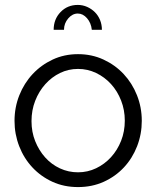

<svg xmlns="http://www.w3.org/2000/svg" viewBox="-20 -750 635 780"><path d="M296 -695Q274 -695 257 -675Q240 -655 240 -629H198Q198 -672 226 -701Q254 -730 296 -730Q316 -730 334 -722Q352 -714 365.5 -700.5Q379 -687 386.5 -668.5Q394 -650 394 -629H353Q350 -657 333.5 -676Q317 -695 296 -695ZM297 10Q240 10 193 -11.5Q146 -33 111.5 -70Q77 -107 58 -156Q39 -205 39 -259Q39 -314 58.5 -363Q78 -412 112.5 -449Q147 -486 194 -508Q241 -530 297 -530Q353 -530 400.5 -508Q448 -486 482.5 -449Q517 -412 536.5 -363Q556 -314 556 -259Q556 -205 537 -156Q518 -107 483.5 -70Q449 -33 401.5 -11.5Q354 10 297 10ZM108 -258Q108 -214 123 -176.5Q138 -139 163.5 -110.5Q189 -82 223.5 -66Q258 -50 297 -50Q336 -50 370.5 -66.5Q405 -83 431 -111.5Q457 -140 472 -178Q487 -216 487 -260Q487 -303 472 -341.5Q457 -380 431 -408.5Q405 -437 370.5 -453.5Q336 -470 297 -470Q258 -470 224 -453.5Q190 -437 164 -408Q138 -379 123 -340.5Q108 -302 108 -258Z"/></svg>

Font: Boldmen
Style: Regular
Weight: 400
Designer: Matt McInerney, Pablo Impallari, Rodrigo Fuenzalida
Foundry: LIVING CONCEPT
Version: Version 1.000